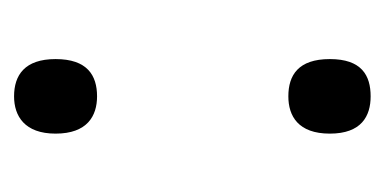

<svg xmlns="http://www.w3.org/2000/svg" viewBox="-157 -383 547 273"><g transform="rotate(90 116.5 -246.5)"><path d="M117 -383C145 -383 170 -397 170 -442C170 -487 145 -500 117 -500C87 -500 64 -487 64 -442C64 -397 87 -383 117 -383ZM117 7C145 7 170 -8 170 -52C170 -97 145 -111 117 -111C87 -111 64 -97 64 -52C64 -8 87 7 117 7Z"/></g></svg>

Font: Noto Serif Georgian Condensed Medium
Style: Regular
Weight: 500
Width: 3
Designer: Monotype Design Team, Akaki Razmadze
Foundry: Google LLC
Version: Version 2.003